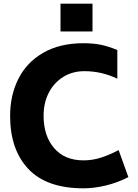

<svg xmlns="http://www.w3.org/2000/svg" viewBox="-20 -1007 753 1044"><path d="M35 0ZM35 -377Q35 -489 80 -578.5Q125 -668 215 -720Q305 -772 434 -772Q487 -772 528.5 -763.5Q570 -755 618 -735V-579Q533 -620 439 -620Q374 -620 323.5 -588.5Q273 -557 245 -502Q217 -447 217 -378Q217 -268 274.5 -201.5Q332 -135 434 -135Q482 -135 528 -149.5Q574 -164 625 -191L678 -44Q620 -14 556 1.5Q492 17 434 17Q234 17 134.5 -88Q35 -193 35 -377ZM309 -987H483V-836H309Z"/></svg>

Font: Biryani Black
Style: Regular
Weight: 900
Designer: Dan Reynolds and Mathieu Reguer
Foundry: Dan Reynolds and Mathieu Reguer
Version: Version 1.004; ttfautohint (v1.1) -l 5 -r 5 -G 72 -x 0 -D la